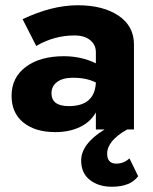

<svg xmlns="http://www.w3.org/2000/svg" viewBox="-20 -493 584 731"><path d="M176 -138Q176 -89 242 -89Q341 -89 345 -179Q309 -197 258 -197Q219 -197 197.5 -181Q176 -165 176 -138ZM473 110 506 178Q476 218 406 218Q355 218 322 192Q289 166 289 118Q289 55 378 0H345V-65Q325 -29 284.5 -9.5Q244 10 191 10Q114 10 69 -26.5Q24 -63 24 -128Q24 -198 78.5 -238.5Q133 -279 223 -279Q289 -279 345 -252V-294Q345 -323 323 -340.5Q301 -358 264 -358Q186 -358 118 -318L66 -420Q178 -473 276 -473Q372 -473 431 -433.5Q490 -394 490 -324V0H464Q388 43 388 92Q388 130 423 130Q451 130 473 110Z"/></svg>

Font: renner_700bold
Style: Bold
Weight: 700
Version: Version 003.000 ; ttfautohint (v0.97) -l 8 -r 50 -G 200 -x 1